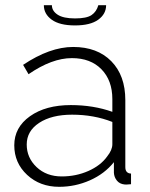

<svg xmlns="http://www.w3.org/2000/svg" viewBox="-20 -710 577 740"><path d="M149 -690H180Q180 -668 202 -653.5Q224 -639 269 -639Q314 -639 333 -652Q352 -665 359 -690H389Q389 -656 358.5 -634Q328 -612 269 -612Q210 -612 179.5 -634Q149 -656 149 -690ZM35 -150Q35 -219 95.5 -262Q156 -305 253 -305Q340 -305 413 -279V-328Q413 -400 371 -443Q329 -486 257 -486Q180 -486 90 -424L69 -460Q172 -529 262 -529Q355 -529 409 -474Q463 -419 463 -324V-66Q463 -42 485 -41V0Q463 2 460 1Q441 -1 430.5 -14Q420 -27 419 -44V-85Q383 -40 326.5 -15Q270 10 208 10Q134 10 84.5 -36Q35 -82 35 -150ZM393 -107Q413 -132 413 -154V-240Q342 -268 258 -268Q179 -268 131 -236.5Q83 -205 83 -153Q83 -102 121 -66Q159 -30 218 -30Q273 -30 320.5 -51Q368 -72 393 -107Z"/></svg>

Font: Raleway-v4020 Light
Style: Regular
Weight: 300
Designer: Matt McInerney, Pablo Impallari, Rodrigo Fuenzalida
Foundry: Matt McInerney, Pablo Impallari, Rodrigo Fuenzalida
Version: Version 4.020;PS 004.020;hotconv 1.0.88;makeotf.lib2.5.64775